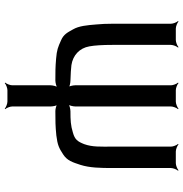

<svg xmlns="http://www.w3.org/2000/svg" viewBox="-2 -532 754 789"><g transform="rotate(90 374.5 -138.0)"><path d="M78 -464V-226C78 -200 79 -177 81 -157C84 -120 87 -86 101 -62C114 -39 121 -23 147 -12C174 0 185 5 222 8C258 11 276 11 311 11C320 11 337 7 342 2L340 0C335 5 331 22 331 31V188C331 197 325 212 320 217L322 219C327 214 342 208 351 208H398C407 208 422 214 427 219L429 217C424 212 418 197 418 188V31C418 22 415 5 410 0L407 2C412 7 428 11 437 11C477 11 497 11 537 7C577 2 589 -4 615 -21C641 -38 647 -59 658 -92C670 -130 671 -172 671 -226V-464C671 -473 677 -488 682 -493L680 -495C675 -490 660 -484 651 -484H603C594 -484 579 -490 574 -495L572 -493C577 -488 583 -473 583 -464V-223C583 -173 585 -142 573 -108C562 -80 554 -69 525 -61C496 -52 474 -51 438 -51C429 -51 412 -47 406 -42L409 -40C414 -45 418 -62 418 -71V-464C418 -473 424 -488 429 -493L427 -495C422 -490 407 -484 398 -484H351C342 -484 327 -490 322 -495L320 -493C325 -488 331 -473 331 -464V-70C331 -61 335 -45 339 -40L342 -43C337 -48 320 -51 311 -51C284 -52 262 -53 248 -55C208 -61 178 -88 171 -129C167 -151 165 -182 165 -223V-464C165 -473 171 -488 176 -493L174 -495C169 -490 154 -484 145 -484H98C89 -484 74 -490 69 -495L67 -493C72 -488 78 -473 78 -464Z"/></g></svg>

Font: Gamestation Storm
Style: Regular
Weight: 400
Designer: Jonas Hecksher
Foundry: Jonas Hecksher, Playtypeª, e-types AS
Version: Version 1.003